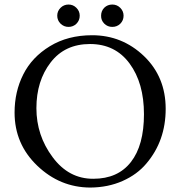

<svg xmlns="http://www.w3.org/2000/svg" viewBox="-20 -821 803 855"><path d="M285.2 -800.8Q305.7 -800.8 320.3 -786.1Q335 -771.5 335 -751Q335 -730 320.3 -715.3Q305.7 -701.2 285.2 -701.2Q264.6 -701.2 249.5 -715.8Q234.9 -730.5 234.9 -751Q234.9 -771.5 249.5 -786.1Q264.2 -800.8 285.2 -800.8ZM530.3 -751Q530.3 -730 515.6 -715.3Q501 -701.2 480 -701.2Q459 -701.2 444.3 -715.8Q429.7 -730.5 430.2 -751Q430.2 -772 444.3 -786.6Q459 -800.8 480 -800.8Q501 -800.8 515.6 -786.1Q530.3 -771.5 530.3 -751ZM44.9 -319.8Q44.9 -412.6 83.5 -489.3Q122.1 -566.4 202.1 -615.2Q282.2 -664.1 390.1 -664.1Q523.9 -664.1 621.1 -571.3Q717.8 -478.5 717.8 -336.4Q717.8 -193.8 631.8 -92.8Q590.8 -43.9 525.9 -15.1Q460.9 13.7 381.8 14.2Q247.1 13.7 146 -83Q44.9 -179.7 44.9 -319.8ZM205.6 -543Q142.1 -460.9 142.1 -339.4Q142.1 -217.8 214.4 -121.1Q286.1 -24.4 395.5 -24.9Q504.9 -24.9 563 -99.6Q621.1 -173.8 621.1 -312.5Q621.1 -451.2 557.1 -538.1Q493.2 -625 380.9 -625Q268.6 -625 205.6 -543Z"/></svg>

Font: EBGaramond
Style: Regular
Weight: 400
Version: Version 000.012g